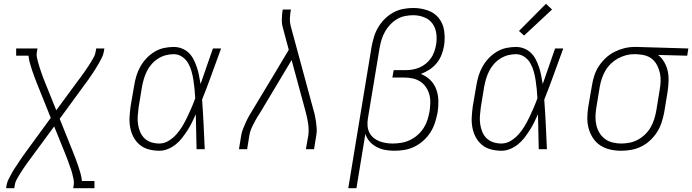

<svg xmlns="http://www.w3.org/2000/svg" viewBox="-20 -785 3641 1010"><path d="M12 205 15 187Q18 171 26 156Q34 141 42 126Q50 111 59.5 97Q69 83 78.5 68.5Q88 54 97.5 40Q107 26 117 13L247 -165L176 -342Q169 -360 162 -378Q155 -396 149 -414.5Q143 -433 137.5 -452Q132 -471 130 -492H65V-530H177L174 -512Q171 -497 174 -483.5Q177 -470 180.5 -457Q184 -444 188 -431.5Q192 -419 196.5 -406Q201 -393 205.5 -380.5Q210 -368 215 -356L276 -205L390 -360Q399 -372 408 -384Q417 -396 425.5 -408.5Q434 -421 442.5 -433.5Q451 -446 458.5 -458.5Q466 -471 473.5 -484.5Q481 -498 483 -512L486 -530H529L526 -512Q523 -496 515.5 -481Q508 -466 499.5 -451Q491 -436 482 -422Q473 -408 463.5 -393.5Q454 -379 444 -365Q434 -351 424 -338L294 -160L365 17Q372 35 379 53Q386 71 392 89.5Q398 108 403.5 127Q409 146 411 167H477V205H365L368 187Q370 172 367 158.5Q364 145 361 132Q358 119 353.5 106.5Q349 94 344.5 81Q340 68 335.5 55.5Q331 43 326 31L265 -120L151 35Q142 47 133 59Q124 71 115.5 83.5Q107 96 98.5 108.5Q90 121 82.5 133.5Q75 146 67.5 159.5Q60 173 58 187L55 205Z M818 8Q790 8 763 1Q736 -6 715.5 -23Q695 -40 682.5 -63.5Q670 -87 665 -114Q660 -141 661.5 -169Q663 -197 667 -226L686 -336Q690 -361 697.5 -386Q705 -411 718.5 -435Q732 -459 751 -479Q770 -499 793.5 -513Q817 -527 842.5 -532.5Q868 -538 894 -538Q917 -538 938 -529.5Q959 -521 974 -506Q989 -491 999 -471Q1009 -451 1016 -430Q1023 -409 1027 -387Q1031 -365 1035 -343Q1051 -390 1067.5 -436.5Q1084 -483 1100 -530H1143Q1118 -463 1094 -395.5Q1070 -328 1043 -261Q1048 -196 1051 -130.5Q1054 -65 1057 0H1014Q1013 -46 1012 -92Q1011 -138 1010 -184Q1000 -162 989.5 -140.5Q979 -119 966 -99Q953 -79 938 -59.5Q923 -40 904 -25Q885 -10 863 -1Q841 8 818 8ZM818 -30Q844 -30 867.5 -44.5Q891 -59 909 -79.5Q927 -100 940.5 -123Q954 -146 965.5 -170Q977 -194 987.5 -218.5Q998 -243 1007 -268Q1006 -292 1003.5 -316Q1001 -340 997.5 -363.5Q994 -387 987.5 -410Q981 -433 969.5 -453Q958 -473 938 -486.5Q918 -500 894 -500Q873 -500 852 -494.5Q831 -489 812 -477Q793 -465 778 -448Q763 -431 753 -411Q743 -391 737 -370.5Q731 -350 727 -329L709 -219Q706 -197 704.5 -175Q703 -153 706 -132Q709 -111 717 -91.5Q725 -72 740 -57.5Q755 -43 775.5 -36.5Q796 -30 818 -30Z M1237 0 1249 -74Q1252 -91 1259 -108.5Q1266 -126 1274 -143.5Q1282 -161 1291.5 -177.5Q1301 -194 1311 -210L1416 -384L1499 -523L1468 -639Q1462 -660 1462.5 -682.5Q1463 -705 1466 -728L1468 -735H1511L1509 -728Q1506 -708 1505 -688Q1504 -668 1509 -649L1628 -210Q1633 -194 1636.5 -177.5Q1640 -161 1642.5 -143.5Q1645 -126 1646 -108.5Q1647 -91 1644 -74L1632 0H1589L1602 -74Q1604 -90 1603.5 -106Q1603 -122 1600.5 -138Q1598 -154 1594.5 -169.5Q1591 -185 1587 -200L1514 -469L1347 -190Q1346 -188 1344.5 -186.5Q1343 -185 1342 -183V-182Q1333 -169 1326 -156Q1319 -143 1312 -129.5Q1305 -116 1299.5 -102Q1294 -88 1292 -74L1280 0Z M1812 205 1935 -541Q1940 -567 1948 -593Q1956 -619 1970.5 -643Q1985 -667 2005.5 -687Q2026 -707 2050.5 -720Q2075 -733 2101.5 -738Q2128 -743 2154 -743Q2193 -743 2229.5 -730.5Q2266 -718 2288.5 -689.5Q2311 -661 2316.5 -622.5Q2322 -584 2316 -545Q2312 -521 2303 -497.5Q2294 -474 2278 -454Q2262 -434 2240 -419.5Q2218 -405 2194 -396Q2222 -385 2243 -364.5Q2264 -344 2274.5 -316Q2285 -288 2286 -257Q2287 -226 2282 -194Q2277 -168 2268.5 -141Q2260 -114 2245 -90Q2230 -66 2208 -46Q2186 -26 2160.5 -13.5Q2135 -1 2108 3.5Q2081 8 2054 8Q2029 8 2005 3.5Q1981 -1 1960.5 -12Q1940 -23 1924.5 -40.5Q1909 -58 1902 -81L1855 205ZM2046 -30Q2069 -30 2092 -34Q2115 -38 2137 -48.5Q2159 -59 2177.5 -75.5Q2196 -92 2209 -112.5Q2222 -133 2229 -155.5Q2236 -178 2240 -201Q2243 -223 2243.5 -246Q2244 -269 2238 -289.5Q2232 -310 2220 -327.5Q2208 -345 2190 -356.5Q2172 -368 2150.5 -372.5Q2129 -377 2106 -377H2044L2051 -416H2113Q2131 -416 2149.5 -419Q2168 -422 2186 -429.5Q2204 -437 2220 -450Q2236 -463 2247 -479Q2258 -495 2264.5 -513.5Q2271 -532 2274 -550Q2279 -580 2275 -609.5Q2271 -639 2254.5 -661.5Q2238 -684 2210.5 -694.5Q2183 -705 2154 -705Q2132 -705 2110 -700.5Q2088 -696 2068.5 -684.5Q2049 -673 2032.5 -655.5Q2016 -638 2005 -618Q1994 -598 1987.5 -577Q1981 -556 1977 -534L1915 -160Q1912 -141 1913.5 -122.5Q1915 -104 1923 -88Q1931 -72 1944.5 -60.5Q1958 -49 1974.5 -42.5Q1991 -36 2009 -33Q2027 -30 2046 -30Z M2618 8Q2590 8 2563 1Q2536 -6 2515.5 -23Q2495 -40 2482.5 -63.5Q2470 -87 2465 -114Q2460 -141 2461.5 -169Q2463 -197 2467 -226L2486 -336Q2490 -361 2497.5 -386Q2505 -411 2518.5 -435Q2532 -459 2551 -479Q2570 -499 2593.5 -513Q2617 -527 2642.5 -532.5Q2668 -538 2694 -538Q2717 -538 2738 -529.5Q2759 -521 2774 -506Q2789 -491 2799 -471Q2809 -451 2816 -430Q2823 -409 2827 -387Q2831 -365 2835 -343Q2851 -390 2867.5 -436.5Q2884 -483 2900 -530H2943Q2918 -463 2894 -395.5Q2870 -328 2843 -261Q2848 -196 2851 -130.5Q2854 -65 2857 0H2814Q2813 -46 2812 -92Q2811 -138 2810 -184Q2800 -162 2789.5 -140.5Q2779 -119 2766 -99Q2753 -79 2738 -59.5Q2723 -40 2704 -25Q2685 -10 2663 -1Q2641 8 2618 8ZM2618 -30Q2644 -30 2667.5 -44.5Q2691 -59 2709 -79.5Q2727 -100 2740.5 -123Q2754 -146 2765.5 -170Q2777 -194 2787.5 -218.5Q2798 -243 2807 -268Q2806 -292 2803.5 -316Q2801 -340 2797.5 -363.5Q2794 -387 2787.5 -410Q2781 -433 2769.5 -453Q2758 -473 2738 -486.5Q2718 -500 2694 -500Q2673 -500 2652 -494.5Q2631 -489 2612 -477Q2593 -465 2578 -448Q2563 -431 2553 -411Q2543 -391 2537 -370.5Q2531 -350 2527 -329L2509 -219Q2506 -197 2504.5 -175Q2503 -153 2506 -132Q2509 -111 2517 -91.5Q2525 -72 2540 -57.5Q2555 -43 2575.5 -36.5Q2596 -30 2618 -30ZM2737 -598 2710 -622 2852 -765 2884 -735Z M3248 8Q3218 8 3189.5 1.5Q3161 -5 3138 -20Q3115 -35 3099.5 -58.5Q3084 -82 3076.5 -109.5Q3069 -137 3069.5 -166.5Q3070 -196 3075 -226L3094 -336Q3098 -362 3106.5 -388Q3115 -414 3130.5 -437.5Q3146 -461 3167 -480.5Q3188 -500 3213 -512.5Q3238 -525 3264.5 -531.5Q3291 -538 3318 -538Q3322 -538 3325.5 -538Q3329 -538 3333 -538L3601 -530L3595 -492L3442 -496Q3461 -481 3474 -458.5Q3487 -436 3492.5 -411Q3498 -386 3497 -358.5Q3496 -331 3492 -304L3474 -194Q3469 -168 3460.5 -141.5Q3452 -115 3437 -91Q3422 -67 3400.5 -47Q3379 -27 3354 -14.5Q3329 -2 3301.5 3Q3274 8 3248 8ZM3248 -30Q3270 -30 3292.5 -34.5Q3315 -39 3335.5 -50Q3356 -61 3373.5 -78Q3391 -95 3402.5 -115Q3414 -135 3421 -157Q3428 -179 3432 -201L3450 -311Q3454 -333 3455 -355Q3456 -377 3452 -397.5Q3448 -418 3439 -437Q3430 -456 3415.5 -470Q3401 -484 3381 -491Q3361 -498 3339 -499L3326 -500Q3324 -500 3321 -500Q3318 -500 3315 -500Q3293 -500 3271.5 -494Q3250 -488 3230 -477Q3210 -466 3193 -449.5Q3176 -433 3164.5 -413Q3153 -393 3146 -372Q3139 -351 3135 -329L3117 -219Q3113 -196 3112.5 -172.5Q3112 -149 3117 -127Q3122 -105 3133.5 -86Q3145 -67 3162.5 -54Q3180 -41 3202.5 -35.5Q3225 -30 3248 -30Z"/></svg>

Font: Iosevka Curly Slab XLtExObl
Style: Regular
Weight: 200
Width: 7
Italic angle: -9°
Monospace: yes
Designer: Belleve Invis
Foundry: Belleve Invis
Version: Version 11.0.0; ttfautohint (v1.8.3)